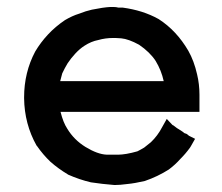

<svg xmlns="http://www.w3.org/2000/svg" viewBox="-20 -528 644 556"><path d="M557.6 -236.3V-233.4V-228.5V-222.7V-204.1H155.3Q163.1 -172.9 174.8 -155.3Q194.3 -123 227.5 -102.5Q262.7 -81.1 289.1 -80.1Q314.5 -80.1 323.2 -80.1Q332 -80.1 346.7 -82.5Q361.3 -85 377.9 -89.8Q387.7 -94.7 397.5 -100.6Q407.2 -108.4 417 -116.2Q436.5 -134.8 449.2 -159.2L462.9 -183.6L479.5 -166Q482.4 -165 484.4 -163.1Q488.3 -160.2 492.2 -157.2Q504.9 -149.4 508.3 -147Q511.7 -144.5 513.7 -142.6L519.5 -140.6L521.5 -139.6Q525.4 -136.7 527.3 -134.8L544.9 -126Q534.2 -106.4 532.7 -104.5Q531.2 -102.5 530.3 -100.6Q517.6 -83 502.9 -68.4Q487.3 -50.8 468.8 -37.1Q436.5 -16.6 399.4 -3.9Q370.1 2.9 348.6 4.9Q327.1 7.8 312.5 7.8H311.5Q275.4 4.9 243.2 0Q210 -7.8 176.8 -22.5L175.8 -23.4Q149.4 -39.1 126 -59.6Q104.5 -80.1 86.9 -105.5L85.9 -106.4Q50.8 -168.9 49.8 -243.2V-246.1Q49.8 -318.4 82 -378.9Q97.7 -405.3 119.1 -428.2Q140.6 -451.2 168 -469.7Q189.5 -482.4 209 -488.3Q228.5 -496.1 246.1 -500Q279.3 -506.8 299.8 -507.8H308.6Q316.4 -507.8 323.2 -505.9H334H335.9Q364.3 -502 389.6 -494.1Q417 -485.4 439.5 -472.7Q491.2 -439.5 525.4 -380.9Q542 -351.6 550.8 -312.5Q557.6 -284.2 557.6 -253.9Q557.6 -246.1 557.6 -239.3ZM154.3 -293H454.1Q447.3 -324.2 430.7 -351.6Q414.1 -377 382.8 -398.4Q352.5 -415 331.1 -417Q317.4 -418 314.5 -418Q311.5 -418 310.1 -418Q308.6 -418 307.6 -418Q285.2 -418 264.6 -412.1Q244.1 -408.2 224.6 -395.5Q210.9 -386.7 198.2 -373Q185.5 -359.4 175.8 -344.7Q167 -330.1 160.2 -315.4Q157.2 -303.7 154.3 -293Z"/></svg>

Font: LeFont
Style: Default
Weight: 400
Designer: Leryon MEDIA
Version: Version 1.0